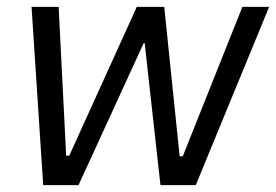

<svg xmlns="http://www.w3.org/2000/svg" viewBox="-20 -540 805 560"><path d="M106 0H209L399 -414H402L448 0H551L765 -520H687L513 -84H504L459 -520H379L182 -86H173L151 -520H72Z"/></svg>

Font: Fixel Text 20240404
Style: Italic
Weight: 400
Width: 4
Italic angle: -10°
Designer: AlfaBravo + MacPaw
Foundry: Kyrylo Tkachov, Marchela Mozhyna, Serhii Makarenko, Maria Weinstein, Zakhar Kryvoshyya
Version: Version 1.211;Glyphs 3.2 (3225)